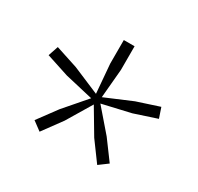

<svg xmlns="http://www.w3.org/2000/svg" viewBox="-92 -915 604 587"><g transform="rotate(30 210.0 -622.0)"><path d="M226 -604 293 -526.5 342.5 -459.5 311.5 -436.5 262 -504 210 -591.5 157.5 -504 108 -436.5 77 -459.5 126.5 -526.5 193.5 -604 94.5 -627 15 -653 27 -688.5 105 -663 199.5 -623 191 -724.5V-808H229V-724.5L220 -623L314.5 -663L392.5 -688.5L404.5 -653L325.5 -627Z"/></g></svg>

Font: Encode Sans Cnd XLt
Style: Regular
Weight: 200
Width: 3
Designer: Multiple Designers
Foundry: Impallari Type
Version: Version 3.002; ttfautohint (v1.8.3) -l 8 -r 50 -G 200 -x 14 